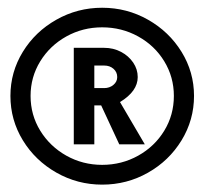

<svg xmlns="http://www.w3.org/2000/svg" viewBox="-20 -762 536 503"><path d="M7.3 -510.7Q7.3 -573.2 39.8 -626.2Q72.3 -679.2 127.7 -710.4Q183.1 -741.7 247.6 -741.7Q312.5 -741.7 367.7 -710.4Q422.9 -679.2 455.6 -626.2Q488.3 -573.2 488.3 -510.7Q488.3 -447.8 455.6 -394.3Q422.9 -340.8 367.7 -309.6Q312.5 -278.3 247.6 -278.3Q183.1 -278.3 127.7 -309.8Q72.3 -341.3 39.8 -394.5Q7.3 -447.8 7.3 -510.7ZM247.6 -330.1Q298.8 -330.1 342 -354.2Q385.3 -378.4 410.4 -419.7Q435.5 -460.9 435.5 -510.7Q435.5 -560.1 410.4 -601.3Q385.3 -642.6 342 -666.5Q298.8 -690.4 247.6 -690.4Q196.8 -690.4 153.8 -666.5Q110.8 -642.6 85.4 -601.3Q60.1 -560.1 60.1 -510.7Q60.1 -460.9 85.4 -419.7Q110.8 -378.4 153.8 -354.2Q196.8 -330.1 247.6 -330.1ZM173.3 -636.7H252.9Q276.9 -636.7 296.9 -626.2Q316.9 -615.7 328.9 -598.1Q340.8 -580.6 340.8 -560.1Q340.8 -522.9 294.4 -494.6L359.4 -383.8H292.5L245.1 -485.8H227.1V-383.8H173.3ZM252.9 -531.2Q267.1 -531.2 277.1 -539.6Q287.1 -547.9 287.1 -560.1Q287.1 -573.2 277.3 -581.8Q267.6 -590.3 252.9 -590.3H227.1V-531.2Z"/></svg>

Font: Glacial Indifference
Style: Bold
Weight: 700
Designer: Alfredo Marco Pradil
Foundry: Alfredo Marco Pradil
Version: Version 1.312